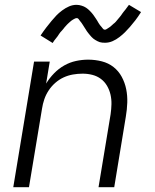

<svg xmlns="http://www.w3.org/2000/svg" viewBox="-20 -775 640 795"><path d="M35 0 121 -520H186L171 -429Q185 -452 204 -471.5Q223 -491 246 -504Q269 -517 294.5 -522.5Q320 -528 345 -528Q374 -528 401.5 -521Q429 -514 450 -497.5Q471 -481 484 -457Q497 -433 502.5 -406Q508 -379 507 -350Q506 -321 501 -292L453 0H388L438 -302Q441 -323 441.5 -343.5Q442 -364 437.5 -383.5Q433 -403 423 -420Q413 -437 397.5 -448.5Q382 -460 362.5 -465Q343 -470 322 -470Q302 -470 282 -466.5Q262 -463 243.5 -454.5Q225 -446 209 -432Q193 -418 181.5 -400.5Q170 -383 163.5 -364Q157 -345 154 -325L100 0ZM198 -597 148 -628Q160 -646 171.5 -661Q183 -676 193.5 -688.5Q204 -701 213.5 -711Q223 -721 237 -731.5Q251 -742 266 -748.5Q281 -755 297 -755Q303 -755 308 -754Q313 -753 318 -751.5Q323 -750 327.5 -748Q332 -746 336.5 -743Q341 -740 344.5 -737Q348 -734 352 -730Q356 -726 359.5 -722Q363 -718 366 -714Q369 -710 371.5 -706Q374 -702 377 -698Q380 -694 382.5 -689.5Q385 -685 388 -680Q391 -675 394 -671Q397 -667 400 -664Q403 -661 406 -656.5Q409 -652 414 -652Q418 -652 421.5 -654.5Q425 -657 428.5 -659Q432 -661 436 -664Q440 -667 444 -671Q448 -675 450 -676.5Q452 -678 454.5 -680Q457 -682 459.5 -685Q462 -688 464.5 -691Q467 -694 469.5 -697Q472 -700 475 -703.5Q478 -707 481 -711Q484 -715 486.5 -719Q489 -723 492.5 -727Q496 -731 499.5 -735.5Q503 -740 506.5 -745Q510 -750 514 -755L564 -725Q552 -706 540.5 -691Q529 -676 518 -663.5Q507 -651 497.5 -641.5Q488 -632 474.5 -621.5Q461 -611 446 -604.5Q431 -598 415 -598Q409 -598 403.5 -598.5Q398 -599 393 -600.5Q388 -602 383.5 -604.5Q379 -607 374.5 -609.5Q370 -612 366.5 -615Q363 -618 359 -622Q355 -626 352 -630Q349 -634 345.5 -638Q342 -642 339.5 -646Q337 -650 334.5 -654Q332 -658 329 -662.5Q326 -667 323 -672Q320 -677 317 -681Q314 -685 311 -688.5Q308 -692 305.5 -696Q303 -700 298 -700Q294 -700 290 -698Q286 -696 282.5 -694Q279 -692 275 -689Q271 -686 267 -682Q263 -678 261 -676.5Q259 -675 257 -672.5Q255 -670 252.5 -667.5Q250 -665 247.5 -662Q245 -659 242.5 -655.5Q240 -652 236.5 -648.5Q233 -645 230 -641.5Q227 -638 224.5 -634Q222 -630 219 -625.5Q216 -621 212 -616.5Q208 -612 204.5 -607Q201 -602 198 -597Z"/></svg>

Font: Iosevka Light Extended Oblique
Style: Regular
Weight: 300
Width: 7
Italic angle: -9°
Monospace: yes
Designer: Belleve Invis
Foundry: Belleve Invis
Version: Version 32.5.0; ttfautohint (v1.8.4)